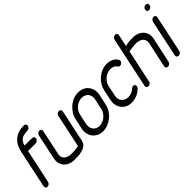

<svg xmlns="http://www.w3.org/2000/svg" viewBox="76 -1531 2332 2332"><g transform="rotate(-45 1242.0 -365.0)"><path d="M120 -526Q129 -568 146.5 -605Q164 -642 193.5 -670.5Q223 -699 266 -715.5Q309 -732 369 -732Q386 -732 395 -721Q404 -710 401 -693Q397 -677 383.5 -666.5Q370 -656 353 -656Q287 -656 252.5 -632Q218 -608 206 -563L204 -553H211H331Q348 -553 357 -541.5Q366 -530 363 -515Q359 -498 345.5 -487Q332 -476 315 -476H186L93 -42Q90 -25 76.5 -13.5Q63 -2 46 -2Q30 -2 22 -13.5Q14 -25 17 -42Z M748 -518Q751 -533 764 -544Q777 -555 794 -555Q811 -555 819.5 -544Q828 -533 825 -518L736 -99Q728 -62 701 -42Q674 -22 640 -13Q606 -4 569.5 -2.5Q533 -1 508 -1Q467 -1 432.5 -15Q398 -29 375.5 -54Q353 -79 344 -114Q335 -149 344 -192L412 -515Q416 -532 429 -543Q442 -554 459 -554Q475 -554 483 -543Q491 -532 487 -515L419 -192Q412 -162 420.5 -140.5Q429 -119 447 -105Q465 -91 490 -84.5Q515 -78 542 -78Q557 -78 573 -80L605 -82Q621 -84 635 -86Q649 -88 657 -89Z M868 -342Q877 -385 901.5 -423Q926 -461 960 -489.5Q994 -518 1035.5 -534Q1077 -550 1119 -550Q1162 -550 1196 -534Q1230 -518 1252 -489.5Q1274 -461 1282 -423Q1290 -385 1281 -342L1252 -208Q1243 -165 1219 -127Q1195 -89 1161 -61Q1127 -33 1086 -16.5Q1045 0 1002 0Q960 0 925.5 -16.5Q891 -33 869 -61Q847 -89 838.5 -127Q830 -165 839 -208ZM916 -208Q911 -181 916 -157Q921 -133 934.5 -115Q948 -97 970 -87Q992 -77 1019 -77Q1044 -77 1069.5 -87Q1095 -97 1117 -115Q1139 -133 1155 -157Q1171 -181 1176 -208L1205 -343Q1211 -372 1206 -396Q1201 -420 1186.5 -437Q1172 -454 1150.5 -463.5Q1129 -473 1103 -473Q1077 -473 1051.5 -463.5Q1026 -454 1004.5 -437Q983 -420 967 -396Q951 -372 945 -342Z M1617 -120Q1630 -133 1648 -133Q1666 -133 1673 -121Q1680 -109 1677 -95Q1674 -80 1662 -70Q1626 -36 1583.5 -18Q1541 0 1493 0Q1451 0 1417.5 -16Q1384 -32 1362 -60Q1340 -88 1331.5 -125.5Q1323 -163 1332 -205L1361 -344Q1371 -387 1394.5 -424.5Q1418 -462 1451.5 -490Q1485 -518 1525.5 -534Q1566 -550 1608 -550Q1642 -550 1666.5 -542Q1691 -534 1707.5 -523Q1724 -512 1734 -500Q1744 -488 1749 -480Q1757 -470 1754 -455Q1751 -442 1738 -429.5Q1725 -417 1708 -417Q1690 -417 1683 -430L1679 -434Q1675 -440 1669 -447Q1663 -454 1653 -459.5Q1643 -465 1629 -469Q1615 -473 1594 -473Q1568 -473 1542.5 -463Q1517 -453 1495 -435.5Q1473 -418 1457.5 -394.5Q1442 -371 1436 -344L1407 -205Q1401 -178 1406.5 -154.5Q1412 -131 1426.5 -113.5Q1441 -96 1463 -86.5Q1485 -77 1512 -77Q1538 -77 1566 -87Q1594 -97 1617 -120Z M1885 -689Q1889 -706 1902.5 -716.5Q1916 -727 1933 -727Q1949 -727 1957 -716.5Q1965 -706 1961 -689L1929 -538Q1977 -548 2008.5 -549.5Q2040 -551 2063 -551Q2103 -551 2137.5 -537Q2172 -523 2195.5 -498Q2219 -473 2228.5 -438Q2238 -403 2229 -360L2159 -35Q2156 -20 2143 -9Q2130 2 2113 2Q2096 2 2087.5 -9Q2079 -20 2082 -35L2152 -360Q2158 -389 2150.5 -410.5Q2143 -432 2127 -446Q2111 -460 2087.5 -467Q2064 -474 2039 -474Q2013 -474 1978.5 -470.5Q1944 -467 1913 -461L1822 -35Q1819 -18 1806.5 -8Q1794 2 1778 2Q1761 2 1752 -8Q1743 -18 1746 -35Z M2406 -685Q2409 -702 2422 -712.5Q2435 -723 2452 -723Q2469 -723 2477.5 -712.5Q2486 -702 2483 -685Q2479 -669 2465.5 -657.5Q2452 -646 2435 -646Q2418 -646 2410 -657.5Q2402 -669 2406 -685ZM2369 -513Q2373 -529 2386 -540Q2399 -551 2415 -551Q2432 -551 2440.5 -540Q2449 -529 2445 -513L2344 -38Q2341 -22 2328 -11Q2315 0 2298 0Q2282 0 2273.5 -11Q2265 -22 2268 -38Z"/></g></svg>

Font: VDS Compensated
Style: Light Italic
Weight: 300
Italic angle: -12°
Designer: artmaker
Foundry: artmaker
Version: Version 1.000 2012 initial release